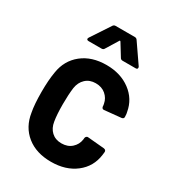

<svg xmlns="http://www.w3.org/2000/svg" viewBox="-172 -799 822 906"><g transform="rotate(30 238.5 -346.0)"><path d="M51 -147Q43 -188 43 -257Q43 -320 51 -366Q62 -436 114 -477.5Q166 -519 246 -519Q323 -519 376 -479.5Q429 -440 440 -376Q441 -372 442 -366Q443 -360 443 -351V-349Q443 -340 432 -338L341 -329H339Q330 -329 328 -340Q328 -347 326 -355Q321 -382 299.5 -400.5Q278 -419 245 -419Q212 -419 190.5 -399Q169 -379 164 -346Q159 -308 159 -256Q159 -199 165 -164Q170 -131 191 -111.5Q212 -92 245 -92Q279 -92 300.5 -111.5Q322 -131 326 -159L327 -169Q328 -174 332 -177.5Q336 -181 341 -180L431 -172Q443 -170 443 -159L441 -142Q432 -74 379 -33Q326 8 246 8Q165 8 113.5 -33.5Q62 -75 51 -147ZM108 -589 176 -692Q181 -700 190 -700H295Q304 -700 309 -692L380 -589Q382 -586 382 -582Q382 -574 372 -574H301Q291 -574 287 -582L247 -647Q245 -650 243 -650Q241 -650 240 -647L200 -582Q196 -574 186 -574H115Q108 -574 106 -578.5Q104 -583 108 -589Z"/></g></svg>

Font: Barlow Semi Condensed SemiBold
Style: Regular
Weight: 600
Width: 4
Designer: Jeremy Tribby
Foundry: Tribby Type
Version: Version 1.408